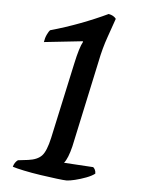

<svg xmlns="http://www.w3.org/2000/svg" viewBox="-46 -602 478 640"><g transform="rotate(5 193.5 -282.5)"><path d="M200 0Q192 0 167.5 -3Q143 -6 112.5 -10.5Q82 -15 56 -20.5Q30 -26 18 -30Q22 -45 33 -53L67 -57Q98 -61 112.5 -76.5Q127 -92 137 -137L192 -390Q204 -446 215 -465L214 -467L85 -453Q87 -467 92.5 -478.5Q98 -490 102 -494Q152 -508 201 -526.5Q250 -545 292 -565Q309 -562 317 -551Q310 -530 295.5 -489.5Q281 -449 272 -403L210 -115Q200 -74 187 -58L285 -52Q288 -50 291 -44.5Q294 -39 294 -31Q284 -23 265.5 -16Q247 -9 228.5 -4.5Q210 0 200 0Z"/></g></svg>

Font: Texturina
Style: Italic
Weight: 400
Italic angle: -11°
Designer: Guillermo Torres Carreño
Foundry: Omnibus-Type
Version: Version 1.002; ttfautohint (v1.8.3)